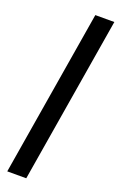

<svg xmlns="http://www.w3.org/2000/svg" viewBox="-219 -1013 799 1298"><g transform="rotate(20 180.0 -364.0)"><path d="M360.4 -961.9 162.1 234.4H25.4L223.6 -961.9Z"/></g></svg>

Font: Inter 28pt
Style: Bold Italic
Weight: 700
Italic angle: -9.3988°
Designer: Rasmus Andersson
Foundry: rsms
Version: Version 4.001;git-66647c0bb